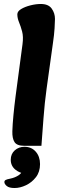

<svg xmlns="http://www.w3.org/2000/svg" viewBox="-20 -718 326 964"><path d="M101 14Q65 14 53 -4.5Q41 -23 42 -59Q43 -93 47.5 -140Q52 -187 58 -233L93 -496Q98 -534 91 -560Q84 -586 75.5 -606.5Q67 -627 67 -646Q67 -661 86 -672.5Q105 -684 132.5 -691Q160 -698 185 -698Q223 -698 239.5 -675Q256 -652 256 -623Q256 -608 254 -576Q252 -544 246 -503L214 -273Q204 -201 198.5 -126Q193 -51 188 14ZM2 196Q2 189 8.5 185.5Q15 182 31 179Q56 174 75 161Q94 148 98 120L109 153Q81 153 57.5 134Q34 115 34 84Q34 55 54 37Q74 19 103 19Q138 19 159.5 43.5Q181 68 181 106Q181 145 160.5 171.5Q140 198 110.5 212Q81 226 53 226Q26 226 14 216Q2 206 2 196Z"/></svg>

Font: Alkatra
Style: Regular
Weight: 400
Designer: Suman Bhandary
Version: Version 1.100;gftools[0.9.22]